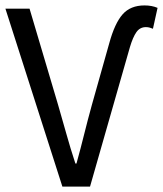

<svg xmlns="http://www.w3.org/2000/svg" viewBox="-20 -688 601 708"><path d="M210 0 0 -656H89L194 -302Q211 -244 225 -193.5Q239 -143 258 -85H262Q278 -143 290.5 -193.5Q303 -244 319 -302L383 -529Q403 -602 432 -635Q461 -668 513 -668Q540 -668 561 -659L544 -582Q539 -584 532.5 -586Q526 -588 518 -588Q496 -588 483 -569.5Q470 -551 459 -514L312 0Z"/></svg>

Font: .
Style: 
Weight: 400
Designer: Paul D. Hunt, Dalton Maag
Foundry: Dalton Maag Ltd
Version: Version 1.200